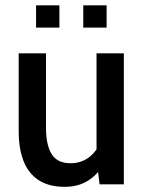

<svg xmlns="http://www.w3.org/2000/svg" viewBox="-20 -695 544 724"><path d="M224 9.5Q164.5 9.5 126 -15.5Q87.5 -40.5 69 -87.2Q50.5 -134 50.5 -199.5V-494H153.5V-213.5Q153.5 -148 174.8 -113.8Q196 -79.5 246 -79.5Q285 -79.5 314.5 -101Q344 -122.5 360 -163L344 -103.5V-494H447V0H355.5L345 -84.5L368 -73.5Q347.5 -35.5 310.8 -13Q274 9.5 224 9.5ZM294 -591V-675H382V-591ZM116 -591V-675H204V-591Z"/></svg>

Font: Cabin SemiCondensedMedium
Style: Regular
Weight: 500
Width: 4
Designer: Pablo Impallari
Foundry: Pablo Impallari. http://www.impallari.com Igino Marini. http://www.ikern.com
Version: Version 3.001